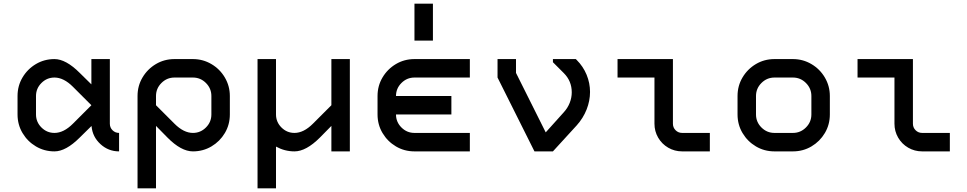

<svg xmlns="http://www.w3.org/2000/svg" viewBox="-20 -820 5240 1040"><path d="M275 -500Q337 -500 412 -425L475 -363V-500H575V-150Q575 -129 589.5 -114.5Q604 -100 625 -100V0Q567 0 524 -39.5Q481 -79 476 -136L475 -137L412 -75Q337 0 275 0Q220 0 174.5 -27Q129 -54 102 -99.5Q75 -145 75 -200V-300Q75 -355 102 -400.5Q129 -446 174.5 -473Q220 -500 275 -500ZM275 -100Q325 -100 375 -150L475 -250L375 -350Q325 -400 275 -400Q234 -400 204.5 -370.5Q175 -341 175 -300V-200Q175 -159 204.5 -129.5Q234 -100 275 -100Z M725 -300Q725 -355 752 -400.5Q779 -446 824.5 -473Q870 -500 925 -500H1025Q1079 -500 1125 -473Q1171 -446 1198 -400Q1225 -354 1225 -300V-200Q1225 -145 1198 -99.5Q1171 -54 1125.5 -27Q1080 0 1025 0Q961 0 887 -75L825 -138V200H725ZM925 -150Q975 -100 1025 -100Q1066 -100 1095.5 -129.5Q1125 -159 1125 -200V-300Q1125 -341 1095.5 -370.5Q1066 -400 1025 -400H925Q884 -400 854.5 -370.5Q825 -341 825 -300V-250Z M1575 0Q1522 0 1475 -26V200H1375V-500H1475V-200Q1475 -159 1504.5 -129.5Q1534 -100 1575 -100Q1625 -100 1675 -150L1775 -250V-500H1875V0H1775V-138L1713 -75Q1638 0 1575 0Z M2225 -500H2525V-400H2225Q2184 -400 2154.5 -370.5Q2125 -341 2125 -300H2425V-200H2125Q2125 -159 2154.5 -129.5Q2184 -100 2225 -100H2525V0H2225Q2170 0 2124.5 -27Q2079 -54 2052 -99.5Q2025 -145 2025 -200V-300Q2025 -355 2052 -400.5Q2079 -446 2124.5 -473Q2170 -500 2225 -500ZM2325 -800V-600H2225V-800Z M2675 -500H2775V-425L2936 -103L3034 -212Q3055 -235 3066 -263Q3077 -291 3077 -320Q3077 -381 3034 -424L2975 -483V-500H3099L3104 -495Q3139 -460 3157.5 -415Q3176 -370 3176 -322Q3176 -274 3157.5 -227Q3139 -180 3104 -141L2975 0H2875L2675 -400Z M3525 -400H3325V-500H3625V-150Q3625 -129 3639.5 -114.5Q3654 -100 3675 -100H3825V0H3675Q3634 0 3599.5 -20Q3565 -40 3545 -74.5Q3525 -109 3525 -150Z M4275 0H4175Q4120 0 4074.5 -27Q4029 -54 4002 -99.5Q3975 -145 3975 -200V-300Q3975 -355 4002 -400.5Q4029 -446 4074.5 -473Q4120 -500 4175 -500H4275Q4329 -500 4375 -473Q4421 -446 4448 -400Q4475 -354 4475 -300V-200Q4475 -145 4448 -99.5Q4421 -54 4375.5 -27Q4330 0 4275 0ZM4175 -100H4275Q4316 -100 4345.5 -129.5Q4375 -159 4375 -200V-300Q4375 -341 4345.5 -370.5Q4316 -400 4275 -400H4175Q4134 -400 4104.5 -370.5Q4075 -341 4075 -300V-200Q4075 -159 4104.5 -129.5Q4134 -100 4175 -100Z M4825 -400H4625V-500H4925V-150Q4925 -129 4939.5 -114.5Q4954 -100 4975 -100H5125V0H4975Q4934 0 4899.5 -20Q4865 -40 4845 -74.5Q4825 -109 4825 -150Z"/></svg>

Font: Monoikos Medium
Style: Regular
Weight: 500
Designer: Brian Krent
Version: Version 0.088